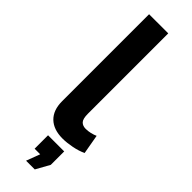

<svg xmlns="http://www.w3.org/2000/svg" viewBox="-315 -733 950 950"><g transform="rotate(45 160.0 -258.5)"><path d="M60 -730H194V-168Q194 -132 206 -119.5Q218 -107 239 -107Q255 -107 272 -111Q289 -115 302 -121L320 -19Q293 -6 257 1Q221 8 192 8Q129 8 94.5 -25.5Q60 -59 60 -121ZM142 213 169 141H130V47H243V141L203 213Z"/></g></svg>

Font: Raleway Thin
Style: Bold
Weight: 700
Version: Version 4.026